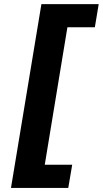

<svg xmlns="http://www.w3.org/2000/svg" viewBox="-20 -761 503 939"><path d="M33.7 158H313.9L333.1 44.7H198.9L309.7 -627.8H443.9L462.7 -740.8H182.5Z"/></svg>

Font: Margiela Sans
Style: Bold Italic
Weight: 700
Italic angle: -9.39999°
Designer: Stefan Endress, Andreas Faust
Version: Version 1.100;FEAKit 1.0